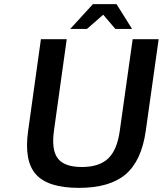

<svg xmlns="http://www.w3.org/2000/svg" viewBox="-20 -890 789 930"><path d="M116.2 -255.9 178.2 -700.2H303.2L241.2 -255.9Q228.5 -163.6 260.3 -122.3Q292 -81.1 376.5 -81.1Q460.4 -81.1 503.9 -122.3Q547.4 -163.6 560.1 -255.9L622.6 -700.2H748.5L686 -255.9Q665.5 -111.3 588.6 -45.7Q511.7 20 362.3 20Q212.4 20 154.1 -45.4Q95.7 -110.8 116.2 -255.9ZM619.6 -750H538.6L480 -818.8L401.4 -750H320.3L430.2 -870.1H544.4Z"/></svg>

Font: Fivo Sans Med
Style: Regular
Weight: 450
Designer: Alexander Slobzheninov
Foundry: Alexander Slobzheninov
Version: 1.0